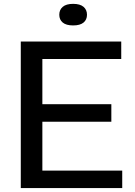

<svg xmlns="http://www.w3.org/2000/svg" viewBox="-20 -950 680 970"><path d="M85 0V-740H592.5V-652H194V-423.5H542.5V-335H194V-88H597.5V0ZM349.5 -821.5Q314.5 -821.5 297 -836Q279.5 -850.5 279.5 -875.5Q279.5 -900.5 297 -915.5Q314.5 -930.5 349.5 -930.5Q384.5 -930.5 402 -915.5Q419.5 -900.5 419.5 -875.5Q419.5 -850.5 402 -836Q384.5 -821.5 349.5 -821.5Z"/></svg>

Font: Encode Sans SemiExpanded SemiExpanded Medium
Style: Regular
Weight: 500
Width: 6
Designer: Multiple Designers
Foundry: Impallari Type
Version: Version 3.000; ttfautohint (v1.8.3) -l 8 -r 50 -G 200 -x 14 